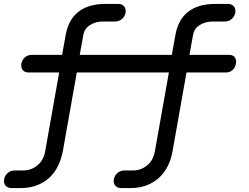

<svg xmlns="http://www.w3.org/2000/svg" viewBox="-649 -750 1269 980"><path d="M520 -470Q540 -470 549.5 -457.5Q559 -445 555 -425Q552 -405 538 -392.5Q524 -380 504 -380H303L232 20Q225 62 207.5 97Q190 132 163 157Q136 182 99 196Q62 210 15 210H-30Q-50 210 -60.5 197.5Q-71 185 -68 165Q-64 145 -49 132.5Q-34 120 -14 120H31Q70 120 102 94Q134 68 142 20L213 -380H-257L-328 20Q-336 62 -353 97Q-370 132 -397 157Q-424 182 -461 196Q-498 210 -545 210H-590Q-610 210 -620.5 197.5Q-631 185 -628 165Q-624 145 -609 132.5Q-594 120 -574 120H-529Q-490 120 -458 94Q-426 68 -418 20L-347 -380H-503Q-523 -380 -533 -392.5Q-543 -405 -540 -425Q-536 -445 -521.5 -457.5Q-507 -470 -487 -470H-332L-314 -570Q-300 -650 -248.5 -690Q-197 -730 -111 -730H-46Q-26 -730 -15.5 -717.5Q-5 -705 -8 -685Q-12 -665 -27 -652.5Q-42 -640 -62 -640H-127Q-160 -640 -189 -622.5Q-218 -605 -224 -570L-242 -470H228L246 -570Q260 -650 311.5 -690Q363 -730 449 -730H514Q534 -730 544.5 -717.5Q555 -705 552 -685Q548 -665 533 -652.5Q518 -640 498 -640H433Q400 -640 371 -622.5Q342 -605 336 -570L318 -470Z"/></svg>

Font: Maple Mono NL
Style: Italic
Weight: 400
Italic angle: -10°
Monospace: yes
Designer: subframe7536
Version: Version 7.000